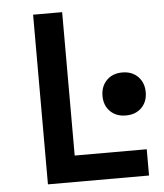

<svg xmlns="http://www.w3.org/2000/svg" viewBox="-52 -776 705 823"><g transform="rotate(-5 300.0 -365.0)"><path d="M121 0V-730H246V-113H556V0ZM480 -265Q438 -265 412.5 -290.5Q387 -316 387 -357Q387 -398 412.5 -424Q438 -450 480 -450Q522 -450 547.5 -424Q573 -398 573 -357Q573 -316 547.5 -290.5Q522 -265 480 -265Z"/></g></svg>

Font: JetBrains Mono NL
Style: Bold
Weight: 700
Monospace: yes
Designer: Philipp Nurullin, Konstantin Bulenkov
Foundry: JetBrains
Version: Version 2.305; ttfautohint (v1.8.4.7-5d5b)